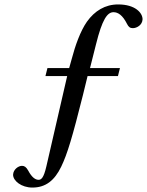

<svg xmlns="http://www.w3.org/2000/svg" viewBox="-20 -711 663 866"><path d="M39 77C39 105 77 135 126 135C186 135 226 103 256 41C284 -17 306 -91 354 -282L375 -368H512L521 -404H386L413 -511C441 -624 464 -656 492 -656C512 -656 533 -643 553 -603C560 -589 567 -584 579 -584C597 -584 622 -598 623 -624C623 -653 590 -691 513 -691C454 -691 407 -662 372 -613C342 -570 319 -504 304 -447L292 -404H194L185 -368H283L189 40C177 92 166 100 154 100C140 100 124 90 107 58C98 42 90 37 79 37C63 37 40 53 39 77Z"/></svg>

Font: Heuristica
Style: Italic
Weight: 400
Italic angle: -13°
Version: Version 1.0.1